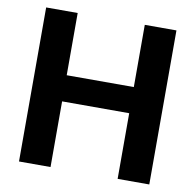

<svg xmlns="http://www.w3.org/2000/svg" viewBox="-81 -810 908 893"><g transform="rotate(10 373.5 -364.0)"><path d="M65.9 0V-727.5H214.8V-433.6H531.7V-727.5H681.2V0H531.7V-310.1H214.8V0Z"/></g></svg>

Font: Inter
Style: Bold
Weight: 700
Designer: Rasmus Andersson
Foundry: rsms
Version: Version 4.001;git-9221beed3